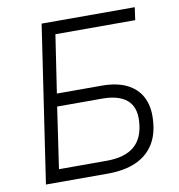

<svg xmlns="http://www.w3.org/2000/svg" viewBox="-81 -793 808 867"><g transform="rotate(-10 323.5 -359.5)"><path d="M60 0 167 -719H594L586 -661H220L180 -396H385Q454 -396 500 -373.5Q546 -351 568 -309Q590 -267 587 -208Q584 -138 554.5 -92Q525 -46 472 -23Q419 0 344 0ZM130 -58H348Q433 -58 476.5 -95.5Q520 -133 524 -209Q528 -274 490.5 -306Q453 -338 377 -338H171Z"/></g></svg>

Font: Nunitoga
Style: Light Italic
Weight: 300
Italic angle: -9°
Designer: Vernon Adams
Foundry: Vernon Adams
Version: Version 1.0